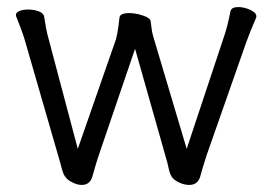

<svg xmlns="http://www.w3.org/2000/svg" viewBox="-20 -505 770 543"><path d="M632 -474Q635 -485 654 -485Q671 -485 688 -477Q705 -469 705 -459Q705 -456 704 -454Q685 -410 677 -387L564 -65Q551 -24 546 -5Q539 18 515 18Q502 18 488.5 12Q475 6 469 -1Q464 -6 461 -14.5Q458 -23 456.5 -31Q455 -39 453 -46L362 -367L259 -65Q254 -51 241 -5Q234 18 211 18Q200 18 187 12Q174 6 168 -1Q163 -6 160 -12.5Q157 -19 155 -27.5Q153 -36 150 -46L48 -399Q40 -423 26 -458Q25 -459 25 -462Q25 -470 35 -474Q45 -478 60 -478Q77 -478 90.5 -472.5Q104 -467 105 -457Q111 -419 114 -408L200 -84L308 -394Q312 -409 314.5 -428Q317 -447 318 -456Q319 -462 326 -465Q333 -468 344 -468Q364 -468 384.5 -461Q405 -454 406 -445Q407 -440 408.5 -426.5Q410 -413 413 -403L508 -84L615 -406Q623 -429 632 -474Z"/></svg>

Font: Iansui 0.93
Style: Regular
Weight: 400
Designer: But Ko / Fontworks Inc.
Foundry: zi-hi.com / Fontworks Inc.
Version: Version 0.931